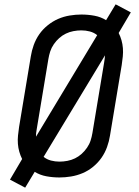

<svg xmlns="http://www.w3.org/2000/svg" viewBox="-20 -810 640 885"><path d="M96 55 26 18 82 -77Q74 -93 69 -110.5Q64 -128 62.5 -147Q61 -166 63 -185.5Q65 -205 68 -225L122 -550Q126 -576 135.5 -602.5Q145 -629 161 -652Q177 -675 200 -693.5Q223 -712 248.5 -723Q274 -734 301.5 -738.5Q329 -743 355 -743Q386 -743 415.5 -737.5Q445 -732 469 -717L513 -790L583 -753L527 -658Q535 -642 540 -624.5Q545 -607 546.5 -588Q548 -569 546 -549.5Q544 -530 541 -510L487 -185Q483 -159 473.5 -132.5Q464 -106 448 -83Q432 -60 409.5 -41.5Q387 -23 361 -12Q335 -1 307.5 3.5Q280 8 254 8Q223 8 193.5 2.5Q164 -3 140 -18ZM146 -180 428 -648Q413 -660 394 -665Q375 -670 355 -670Q337 -670 318.5 -666.5Q300 -663 283.5 -655Q267 -647 253 -634.5Q239 -622 228 -606Q217 -590 211.5 -573Q206 -556 203 -538L149 -213Q147 -204 146.5 -196Q146 -188 146 -180ZM254 -65Q272 -65 290.5 -68.5Q309 -72 325.5 -80Q342 -88 356 -100.5Q370 -113 381 -129Q392 -145 397.5 -162Q403 -179 406 -197L460 -522Q462 -531 462.5 -539Q463 -547 464 -555L181 -87Q196 -75 215 -70Q234 -65 254 -65Z"/></svg>

Font: Iosevka Plex Etoile
Style: Italic
Weight: 400
Italic angle: -9°
Designer: Belleve Invis
Foundry: Belleve Invis
Version: Version 25.1.1; ttfautohint (v1.8.4)